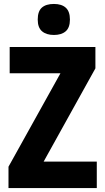

<svg xmlns="http://www.w3.org/2000/svg" viewBox="-20 -952 532 972"><path d="M470 0H23V-108L286 -581H29V-714H463V-606L201 -134H470ZM253 -932Q292 -932 313 -913Q334 -894 334 -853Q334 -812 312.5 -793.5Q291 -775 253 -775Q215 -775 193 -793.5Q171 -812 171 -853Q171 -895 192 -913.5Q213 -932 253 -932Z"/></svg>

Font: Noto Sans Myanmar Condensed ExtraBold
Style: Regular
Weight: 800
Width: 3
Designer: Monotype Design Team
Foundry: Monotype Imaging Inc.
Version: Version 2.107; ttfautohint (v1.8.4.7-5d5b)